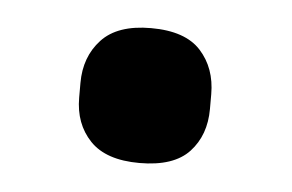

<svg xmlns="http://www.w3.org/2000/svg" viewBox="-28 -188 356 234"><g transform="rotate(5 149.5 -71.5)"><path d="M149 11Q108 11 88.5 -9.5Q69 -30 69 -62V-80Q69 -112 88.5 -133Q108 -154 149 -154Q191 -154 210 -133Q229 -112 229 -80V-62Q229 -30 210 -9.5Q191 11 149 11Z"/></g></svg>

Font: IBM Plex Sans KR SemiBold
Style: Regular
Weight: 600
Designer: Mike Abbink; Paul van der Laan; Pieter van Rosmalen; Wujin Sim; Chorong Kim; Dohee Lee;
Foundry: Sandoll Inc.
Version: Version 1.000